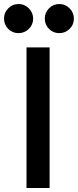

<svg xmlns="http://www.w3.org/2000/svg" viewBox="-59 -936 388 956"><path d="M73 0V-700H188V0ZM236 -771Q206 -771 185 -792Q164 -813 164 -844Q164 -873 185 -894.5Q206 -916 237 -916Q266 -916 287.5 -894.5Q309 -873 309 -843Q309 -813 287.5 -792Q266 -771 236 -771ZM33 -771Q3 -771 -18 -792Q-39 -813 -39 -844Q-39 -873 -18 -894.5Q3 -916 34 -916Q63 -916 84.5 -894.5Q106 -873 106 -843Q106 -813 84.5 -792Q63 -771 33 -771Z"/></svg>

Font: Fustat
Style: Bold
Weight: 700
Designer: Mohamed Gaber, Khaled Hosny, Laura Garcia Mut
Foundry: Kief Type Foundry, Alif Type Foundry, Hard Type Foundry
Version: Version 1.007